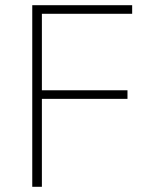

<svg xmlns="http://www.w3.org/2000/svg" viewBox="-20 -718 581 738"><path d="M104 0V-698H488V-665H141V-371H470V-338H141V0Z"/></svg>

Font: IBM Plex Sans Hebrew ExtraLight
Style: Regular
Weight: 200
Designer: Mike Abbink, Paul van der Laan, Pieter van Rosmalen, Yanek Iontef
Foundry: Bold Monday
Version: Version 1.2